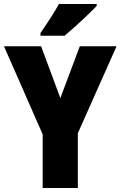

<svg xmlns="http://www.w3.org/2000/svg" viewBox="-20 -947 607 967"><path d="M467 -917V-927H277C253 -883 217 -829 184 -781V-767H305C357 -810 434 -882 467 -917ZM284 -453 187 -714H0L195 -270V0H372V-276L567 -714H382Z"/></svg>

Font: Noto Sans Devanagari Condensed Black
Style: Regular
Weight: 900
Width: 3
Designer: Jelle Bosma - Monotype Design Team
Foundry: Monotype Imaging Inc.
Version: Version 2.004